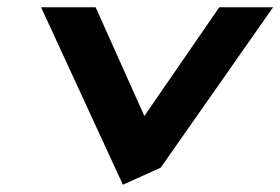

<svg xmlns="http://www.w3.org/2000/svg" viewBox="-20 -502 771 528"><path d="M243 -482H93L318 6L422 -41L731 -482H583L377 -183Z"/></svg>

Font: Bluebird
Style: ExtObl
Weight: 400
Designer: Jasper
Foundry: Cannot Into Space Fonts
Version: Version 0.98